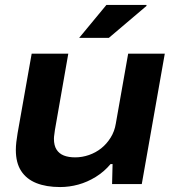

<svg xmlns="http://www.w3.org/2000/svg" viewBox="-20 -744 706 776"><path d="M223 12Q167 12 127 -4Q87 -20 65.5 -53Q44 -86 44 -138Q44 -153 46 -170Q48 -187 51 -205L108 -527H256L202 -219Q201 -209 199.5 -200Q198 -191 198 -183Q198 -156 208.5 -139.5Q219 -123 238 -115.5Q257 -108 284 -108Q312 -108 339.5 -117.5Q367 -127 389 -144.5Q411 -162 427 -187.5Q443 -213 448 -244L498 -527H646L553 0H433L435 -81H427Q401 -50 367 -29Q333 -8 296.5 2Q260 12 223 12ZM300 -591 410 -724H572V-720L420 -591Z"/></svg>

Font: Archivo SemiExpanded
Style: Bold Italic
Weight: 700
Width: 6
Italic angle: -10°
Designer: Hector Gatti
Foundry: Omnibus-Type
Version: Version 2.001